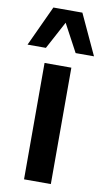

<svg xmlns="http://www.w3.org/2000/svg" viewBox="-149 -982 565 1030"><g transform="rotate(10 134.0 -467.5)"><path d="M60 0V-634H206V0ZM215 -715 97 -935H213L315 -715ZM-47 -715 55 -935H171L53 -715Z"/></g></svg>

Font: Matangi Black
Style: Regular
Weight: 900
Designer: Prashant Pant
Foundry: The Graphic Ant
Version: Version 3.002